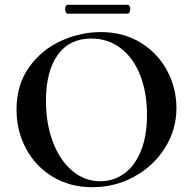

<svg xmlns="http://www.w3.org/2000/svg" viewBox="-20 -770 806 802"><path d="M49 -312Q49 -415 101 -488.5Q153 -562 234.5 -599Q316 -636 401 -636Q496 -636 568 -591.5Q640 -547 678.5 -474Q717 -401 717 -319Q717 -228 669 -152Q621 -76 540.5 -32Q460 12 366 12Q273 12 200.5 -31.5Q128 -75 88.5 -149.5Q49 -224 49 -312ZM594 -290Q594 -382 566 -454.5Q538 -527 485 -568Q432 -609 361 -609Q270 -609 221 -540.5Q172 -472 172 -349Q172 -252 201.5 -175.5Q231 -99 282.5 -56Q334 -13 399 -13Q455 -13 499.5 -45.5Q544 -78 569 -140.5Q594 -203 594 -290ZM252 -732Q252 -739 255 -744.5Q258 -750 262 -750H513Q518 -750 521 -744.5Q524 -739 524 -732Q524 -724 521 -718.5Q518 -713 513 -713H262Q258 -713 255 -718.5Q252 -724 252 -732Z"/></svg>

Font: Cormorant Unicase
Style: Bold
Weight: 700
Designer: Christian Thalmann (Catharsis Fonts)
Foundry: Catharsis Fonts
Version: Version 4.000